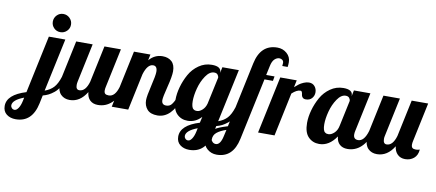

<svg xmlns="http://www.w3.org/2000/svg" viewBox="-285 -1076 3752 1653"><g transform="rotate(10 1591.5 -249.5)"><path d="M69 -500H213L114 -36Q162 -53 191 -84.5Q220 -116 240 -179H282Q268 -132 247.5 -97Q227 -62 201.5 -41.5Q176 -21 154 -10Q132 1 105 8L90 80Q54 250 -90 250Q-138 250 -170 225Q-202 200 -202 153Q-202 54 -38 4ZM103 -578Q80 -601 80 -634Q80 -667 103 -690.5Q126 -714 159 -714Q192 -714 215.5 -690.5Q239 -667 239 -634Q239 -601 215.5 -578Q192 -555 159 -555Q126 -555 103 -578ZM-147 139Q-147 151 -137.5 161.5Q-128 172 -113 172Q-96 172 -80 148.5Q-64 125 -55 83L-49 54Q-147 91 -147 139Z M555 -500H699L627 -160Q623 -143 623 -128Q623 -108 632.5 -99.5Q642 -91 664 -91Q719 -91 745 -179H787Q722 6 586 6Q543 6 517 -18.5Q491 -43 487 -89Q429 6 339 6Q291 6 261.5 -24Q232 -54 232 -114Q232 -141 240 -179L308 -500H452L380 -160Q377 -145 377 -132Q377 -91 407 -91Q461 -91 487 -179Z M1033 -362Q1033 -413 997 -413Q947 -413 919 -321L851 0H707L813 -500H957L946 -448Q995 -504 1063 -504Q1114 -504 1144 -476Q1174 -448 1174 -391Q1174 -347 1150 -252.5Q1126 -158 1126 -133Q1126 -91 1166 -91Q1196 -91 1213 -112Q1230 -133 1250 -179H1292Q1229 6 1106 6Q1045 6 1016.5 -26.5Q988 -59 988 -107Q988 -142 1010.5 -236Q1033 -330 1033 -362Z M1586 -500H1730L1631 -36Q1679 -53 1708 -84.5Q1737 -116 1757 -179H1799Q1785 -132 1764.5 -97Q1744 -62 1718.5 -41.5Q1693 -21 1671 -10Q1649 1 1622 8L1607 80Q1571 250 1427 250Q1379 250 1347 225Q1315 200 1315 153Q1315 54 1478 4L1490 -49Q1439 6 1370 6Q1313 6 1275 -33Q1237 -72 1237 -155Q1237 -208 1253.5 -267Q1270 -326 1300 -380Q1330 -434 1381 -469.5Q1432 -505 1494 -505Q1575 -505 1575 -454V-448ZM1525 -443Q1485 -443 1451.5 -393.5Q1418 -344 1401.5 -281.5Q1385 -219 1385 -169Q1385 -142 1390 -124.5Q1395 -107 1404 -100.5Q1413 -94 1419 -92.5Q1425 -91 1435 -91Q1457 -91 1481 -112Q1505 -133 1515 -169L1566 -406Q1565 -419 1555.5 -431Q1546 -443 1525 -443ZM1370 139Q1370 151 1379.5 161.5Q1389 172 1404 172Q1421 172 1437 148.5Q1453 125 1462 83L1468 54Q1370 91 1370 139Z M2139 -600H2092Q2094 -620 2094 -627Q2094 -643 2083 -652Q2072 -661 2056 -661Q2035 -661 2015 -642.5Q1995 -624 1986 -579L1969 -500H2042L2035 -460H1961L1846 80Q1810 250 1667 250Q1619 250 1584 219.5Q1549 189 1549 142Q1549 109 1561.5 84.5Q1574 60 1600.5 43Q1627 26 1652.5 15.5Q1678 5 1721 -8L1842 -579Q1878 -749 2024 -749Q2072 -749 2107 -718.5Q2142 -688 2142 -641Q2142 -618 2139 -600ZM1604 128Q1604 139 1616 150Q1628 161 1644 161Q1684 161 1701 83L1714 25Q1661 43 1632.5 66.5Q1604 90 1604 128Z M2092 -500H2236L2223 -438Q2246 -458 2260 -468.5Q2274 -479 2298 -489.5Q2322 -500 2344 -500Q2376 -500 2394.5 -478Q2413 -456 2413 -425Q2413 -396 2394 -374Q2375 -352 2341 -352Q2322 -352 2312.5 -362.5Q2303 -373 2302 -385Q2301 -397 2297 -407.5Q2293 -418 2283 -418Q2251 -418 2210 -380L2130 0H1986Z M2736 -500H2880L2808 -160Q2804 -143 2804 -128Q2804 -85 2845 -85Q2898 -85 2926 -179H2968Q2903 6 2767 6Q2725 6 2699 -17.5Q2673 -41 2669 -86Q2607 6 2520 6Q2463 6 2425 -33Q2387 -72 2387 -155Q2387 -208 2403.5 -267Q2420 -326 2450 -380Q2480 -434 2531 -469.5Q2582 -505 2644 -505Q2725 -505 2725 -454V-447ZM2675 -443Q2635 -443 2601.5 -393.5Q2568 -344 2551.5 -281.5Q2535 -219 2535 -169Q2535 -142 2540 -124.5Q2545 -107 2554 -100.5Q2563 -94 2569 -92.5Q2575 -91 2585 -91Q2609 -91 2634.5 -114.5Q2660 -138 2668 -179L2716 -405Q2716 -418 2706 -430.5Q2696 -443 2675 -443Z M2994 -500H3138L3066 -160Q3063 -148 3063 -135Q3063 -91 3093 -91Q3147 -91 3173 -179L3241 -500H3385L3313 -160Q3309 -143 3309 -128Q3309 -108 3318.5 -99.5Q3328 -91 3350 -91Q3365 -91 3383 -97Q3379 -46 3347.5 -20Q3316 6 3272 6Q3231 6 3205 -19.5Q3179 -45 3174 -89Q3116 6 3025 6Q2977 6 2947.5 -24Q2918 -54 2918 -114Q2918 -141 2926 -179Z"/></g></svg>

Font: Lobster 1.4
Style: Regular
Weight: 400
Designer: Pablo Impallari
Foundry: Pablo Impallari. www.impallari.com
Version: Version 1.4